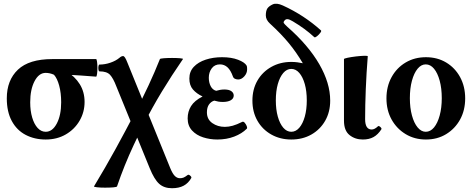

<svg xmlns="http://www.w3.org/2000/svg" viewBox="-20 -728 2500 1017"><path d="M222 11Q163 11 116 -13.5Q69 -38 42.5 -87Q16 -136 16 -207Q16 -303 75 -359Q134 -415 257 -415H489Q492 -415 494 -401Q496 -387 496 -368.5Q496 -350 494 -336Q492 -322 489 -322Q449 -325 408.5 -328Q368 -331 327 -332L330 -352Q377 -323 402.5 -282Q428 -241 428 -188Q428 -134 401.5 -88.5Q375 -43 328.5 -16Q282 11 222 11ZM222 -30Q258 -30 281 -74Q304 -118 304 -186Q304 -236 293.5 -274.5Q283 -313 266 -332Q244 -342 222 -342Q186 -342 163 -298Q140 -254 140 -186Q140 -141 150.5 -105.5Q161 -70 179.5 -50Q198 -30 222 -30Z M478 259Q539 158 592 61.5Q645 -35 697 -135Q734 -205 767 -276Q800 -347 827 -415Q828 -418 847.5 -419.5Q867 -421 891.5 -421Q916 -421 933.5 -419.5Q951 -418 949 -415Q889 -328 837.5 -243Q786 -158 742 -71Q714 -15 688.5 39.5Q663 94 641 148.5Q619 203 600 259Q599 263 579.5 264.5Q560 266 536 266Q512 266 494 264Q476 262 478 259ZM891 269Q849 269 823 245.5Q797 222 773 163L596 -271Q580 -313 563 -331.5Q546 -350 507 -350Q503 -350 501.5 -359Q500 -368 501.5 -377Q503 -386 507 -386Q536 -386 565 -396Q594 -406 613 -422Q623 -431 632 -431Q637 -431 642.5 -422.5Q648 -414 655 -396L882 163Q894 192 906 204Q918 216 933 216Q944 216 952.5 212.5Q961 209 974 199Q979 195 987.5 202.5Q996 210 993 215Q978 242 953 255.5Q928 269 891 269Z M1131 11Q1092 11 1056 -0.5Q1020 -12 997 -37Q974 -62 974 -101Q974 -137 992 -166Q1010 -195 1053 -217Q1021 -232 1002 -254Q983 -276 983 -312Q983 -349 1006.5 -374Q1030 -399 1069.5 -412Q1109 -425 1156 -425Q1206 -425 1241 -411.5Q1276 -398 1286 -381Q1288 -377 1288.5 -372Q1289 -367 1289 -361Q1289 -340 1274 -323.5Q1259 -307 1242 -307Q1233 -307 1225 -310.5Q1217 -314 1214 -322Q1202 -356 1185 -371.5Q1168 -387 1145 -387Q1117 -387 1101.5 -366Q1086 -345 1086 -316Q1086 -291 1096 -271.5Q1106 -252 1125 -247Q1135 -250 1146 -252Q1157 -254 1168 -254Q1193 -254 1205.5 -245Q1218 -236 1218 -222Q1218 -206 1202.5 -197Q1187 -188 1160 -188Q1147 -188 1136 -190Q1125 -192 1115 -195Q1098 -190 1087 -174.5Q1076 -159 1076 -133Q1076 -96 1104.5 -76Q1133 -56 1171 -56Q1191 -56 1212.5 -62Q1234 -68 1262 -82Q1269 -86 1276 -78Q1283 -70 1287 -60Q1291 -50 1287 -46Q1261 -20 1220.5 -4.5Q1180 11 1131 11Z M1523 11Q1464 11 1417 -15.5Q1370 -42 1343.5 -88.5Q1317 -135 1317 -195Q1317 -255 1343.5 -301Q1370 -347 1417 -373.5Q1464 -400 1523 -400Q1540 -400 1555 -398Q1570 -396 1584 -393Q1551 -449 1511 -498Q1471 -547 1410 -603Q1388 -623 1388 -646.5Q1388 -670 1396 -683Q1405 -696 1425 -705Q1445 -714 1478 -699Q1535 -673 1586 -639.5Q1637 -606 1680 -567Q1684 -564 1676.5 -554Q1669 -544 1659 -536Q1649 -528 1645 -531Q1619 -555 1591 -575.5Q1563 -596 1531 -615Q1513 -626 1503 -626.5Q1493 -627 1487 -619Q1480 -611 1483.5 -605.5Q1487 -600 1502 -586Q1558 -537 1600.5 -487Q1643 -437 1671.5 -387.5Q1700 -338 1714.5 -290Q1729 -242 1729 -195Q1729 -135 1702.5 -88.5Q1676 -42 1629.5 -15.5Q1583 11 1523 11ZM1523 -30Q1547 -30 1565.5 -51.5Q1584 -73 1594.5 -110.5Q1605 -148 1605 -196Q1605 -245 1594.5 -282.5Q1584 -320 1565.5 -341.5Q1547 -363 1523 -363Q1499 -363 1480.5 -341.5Q1462 -320 1451.5 -282.5Q1441 -245 1441 -196Q1441 -148 1451.5 -110.5Q1462 -73 1480.5 -51.5Q1499 -30 1523 -30Z M1902 11Q1861 11 1831.5 -12.5Q1802 -36 1802 -89V-415Q1802 -418 1821 -422Q1840 -426 1865 -429Q1890 -432 1909 -432.5Q1928 -433 1928 -430Q1921 -343 1917.5 -256Q1914 -169 1914 -97Q1914 -42 1949 -42Q1964 -42 1982 -59Q1986 -63 1994.5 -55.5Q2003 -48 2000 -43Q1982 -15 1958.5 -2Q1935 11 1902 11Z M2236 11Q2176.1 11 2128.8 -17.5Q2081.4 -46 2054.2 -95Q2027 -144 2027 -207Q2027 -270 2054.2 -319.5Q2081.4 -369 2128.8 -397Q2176.1 -425 2236 -425Q2296.4 -425 2343.2 -397Q2390.1 -369 2417.1 -319.5Q2444 -270 2444 -207Q2444 -144 2417.1 -95Q2390.1 -46 2343.2 -17.5Q2296.4 11 2236 11ZM2235 -30Q2260 -30 2279 -53Q2298 -76 2309 -116.5Q2320 -157 2320 -208Q2320 -260 2309 -300.5Q2298 -341 2279 -364Q2260 -387 2235.1 -387Q2211 -387 2192 -364Q2173 -341 2162 -300.5Q2151 -260 2151 -208Q2151 -157 2162 -116.5Q2173 -76 2192.2 -53Q2211.4 -30 2235 -30Z"/></svg>

Font: Junicode VF
Style: Regular
Weight: 400
Designer: Peter S. Baker
Version: Version 2.213